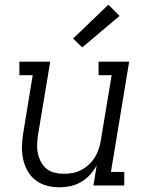

<svg xmlns="http://www.w3.org/2000/svg" viewBox="-20 -794 640 822"><path d="M235 8Q206 8 179 0.5Q152 -7 131 -23.5Q110 -40 97 -64Q84 -88 78.5 -115Q73 -142 74 -170.5Q75 -199 80 -228L120 -472H63V-530H195L143 -218Q140 -198 139 -177.5Q138 -157 142 -138Q146 -119 155 -101.5Q164 -84 178.5 -72Q193 -60 212.5 -55Q232 -50 252 -50Q252 -50 252.5 -50Q253 -50 253 -50Q272 -50 291 -53.5Q310 -57 328 -66.5Q346 -76 361 -90Q376 -104 386.5 -121Q397 -138 403 -157Q409 -176 412 -195L458 -472H402V-530H533L455 -58H512V0H380L394 -86Q382 -64 365 -45.5Q348 -27 326.5 -14.5Q305 -2 281.5 3Q258 8 235 8ZM332 -591 293 -629 444 -774 492 -726Z"/></svg>

Font: Iosevka Curly Slab LtExObl
Style: Regular
Weight: 300
Width: 7
Italic angle: -9°
Monospace: yes
Designer: Belleve Invis
Foundry: Belleve Invis
Version: Version 11.1.0; ttfautohint (v1.8.3)